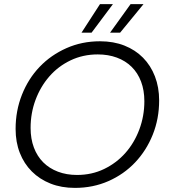

<svg xmlns="http://www.w3.org/2000/svg" viewBox="-20 -908 828 935"><path d="M755 -419Q755 -330 724 -252.5Q693 -175 638 -117Q583 -59 508 -26Q433 7 345 7Q279 7 226 -14Q173 -35 135 -73Q97 -111 76.5 -163.5Q56 -216 56 -280Q56 -369 87 -447Q118 -525 173 -582.5Q228 -640 303.5 -673.5Q379 -707 467 -707Q533 -707 586 -686Q639 -665 676.5 -627Q714 -589 734.5 -536Q755 -483 755 -419ZM129 -285Q129 -232 145 -189.5Q161 -147 190.5 -117.5Q220 -88 262 -72Q304 -56 355 -56Q427 -56 487 -85Q547 -114 590.5 -163Q634 -212 658.5 -277.5Q683 -343 683 -415Q683 -468 667 -510.5Q651 -553 621 -582.5Q591 -612 549 -627.5Q507 -643 456 -643Q384 -643 323.5 -614Q263 -585 220 -535.5Q177 -486 153 -421.5Q129 -357 129 -285ZM679 -888 565 -749H516L616 -888ZM530 -888 426 -749H377L467 -888Z"/></svg>

Font: SVN-Poppins Light
Style: Italic
Weight: 300
Italic angle: -10°
Designer: Ninad Kale (Devanagari), Jonny Pinhorn (Latin)
Foundry: Indian Type Foundry
Version: Version 3.002 2017; ttfautohint (v1.8.3)